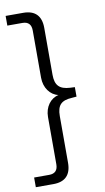

<svg xmlns="http://www.w3.org/2000/svg" viewBox="-97 -751 533 977"><g transform="rotate(-10 169.0 -262.5)"><path d="M6 180H97C158 180 189 148 189 86V-155C189 -212 211 -233 266 -236L290 -238V-287L266 -288C211 -291 189 -314 189 -369V-611C189 -673 158 -705 97 -705H6V-655H84C114 -655 129 -639 129 -608V-364C129 -312 159 -271 201 -262C159 -253 129 -213 129 -161V83C129 114 114 130 84 130H6Z"/></g></svg>

Font: Poppy and Pepper Light
Style: Regular
Weight: 300
Designer: Thy Ha
Foundry: Thy Ha
Version: Version 0.001;Glyphs 3.2 (3227)